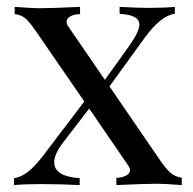

<svg xmlns="http://www.w3.org/2000/svg" viewBox="-20 -535 559 555"><path d="M505.4 -21V0Q454.6 -3.9 434.6 -3.9Q400.4 -3.9 316.4 0V-21Q332.5 -21 344.2 -27.3Q356 -33.7 356 -43.5Q356 -48.3 351.6 -55.2L237.8 -221.2L164.6 -126Q136.7 -90.3 136.7 -65.9Q136.7 -24.9 210.4 -20V0Q157.7 -2.9 96.7 -2.9Q52.2 -2.9 20.5 0V-20Q40 -22.5 60.5 -38.1Q81.1 -53.7 108.4 -89.8L223.6 -241.7L84.5 -443.8Q70.8 -463.9 61.5 -473.9Q52.2 -483.9 43.7 -488.3Q35.2 -492.7 22.5 -494.1V-515.1Q75.2 -511.2 93.8 -511.2Q127.4 -511.2 211.4 -515.1V-494.1Q195.3 -494.1 183.8 -488Q172.4 -481.9 172.4 -471.7Q172.4 -465.8 176.3 -460L283.2 -304.2L352.5 -400.9Q382.8 -443.4 382.8 -463.9Q382.8 -478 369.1 -485.6Q355.5 -493.2 325.7 -495.1V-515.1Q377.4 -512.2 409.7 -512.2Q453.6 -512.2 485.4 -515.1V-495.1Q444.8 -490.2 397.5 -424.8L296.4 -285.2L443.4 -70.8Q460.9 -45.4 473.6 -34.9Q486.3 -24.4 505.4 -21Z"/></svg>

Font: TypoPRO Playfair Display
Style: Regular
Weight: 400
Designer: Claus Eggers Sørensen
Foundry: Claus Eggers Sørensen
Version: Version 1.004;PS 001.004;hotconv 1.0.70;makeotf.lib2.5.58329